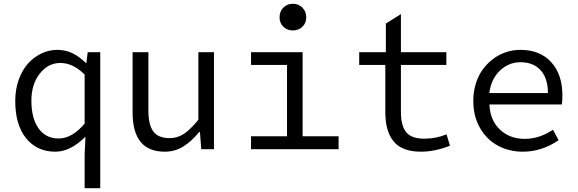

<svg xmlns="http://www.w3.org/2000/svg" viewBox="-20 -784 3038 1009"><path d="M424.8 205.1V26.9L429.2 -65.9Q350.1 13.2 271 13.2Q174.3 13.2 117.2 -57.4Q60.1 -127.9 60.1 -253.9Q60.1 -314 78.4 -365Q96.7 -416 127.2 -450Q157.7 -483.9 197.5 -502.9Q237.3 -522 280.8 -522Q323.7 -522 359.6 -504.9Q395.5 -487.8 431.2 -453.1H434.1L440.9 -509.8H506.8V205.1ZM288.1 -56.2Q359.4 -56.2 424.8 -134.8V-392.1Q363.8 -453.1 296.9 -453.1Q232.9 -453.1 189 -397.2Q145 -341.3 145 -254.9Q145 -162.1 182.9 -109.1Q220.7 -56.2 288.1 -56.2Z M845.7 13.2Q676.8 13.2 676.8 -192.9V-509.8H759.8V-204.1Q759.8 -128.4 785.6 -93.3Q811.5 -58.1 871.6 -58.1Q912.6 -58.1 946.5 -80.6Q980.5 -103 1022.5 -154.8V-509.8H1104.5V0H1037.6L1030.8 -89.8H1026.4Q986.3 -40.5 942.6 -13.7Q898.9 13.2 845.7 13.2Z M1449.2 -692.9Q1449.2 -724.1 1469.2 -744.1Q1489.3 -764.2 1519 -764.2Q1548.8 -764.2 1569.1 -744.1Q1589.4 -724.1 1589.4 -692.9Q1589.4 -662.6 1569.1 -643.3Q1548.8 -624 1519 -624Q1489.3 -624 1469.2 -643.3Q1449.2 -662.6 1449.2 -692.9ZM1299.3 0V-67.9H1488.3V-442.9H1299.3V-509.8H1570.3V-67.9H1759.3V0Z M2191.9 13.2Q2140.1 13.2 2103.3 -1.7Q2066.4 -16.6 2045.2 -45.2Q2023.9 -73.7 2014.4 -110.8Q2004.9 -147.9 2004.9 -196.8V-442.9H1867.7V-509.8H2007.8V-660.2L2086.9 -710V-509.8H2325.7V-442.9H2086.9V-195.8Q2086.9 -123.5 2114.5 -89.4Q2142.1 -55.2 2210 -55.2Q2271.5 -55.2 2326.7 -78.1L2344.7 -18.1Q2264.2 13.2 2191.9 13.2Z M2728.5 13.2Q2655.8 13.2 2596.9 -18.3Q2538.1 -49.8 2502.7 -111.3Q2467.3 -172.9 2467.3 -253.9Q2467.3 -302.2 2480.7 -345.2Q2494.1 -388.2 2517.8 -420.2Q2541.5 -452.1 2572.8 -475.3Q2604 -498.5 2640.4 -510.3Q2676.8 -522 2714.4 -522Q2817.9 -522 2876.7 -457.3Q2935.5 -392.6 2935.5 -283.2Q2935.5 -254.9 2932.6 -234.9H2552.2Q2555.2 -152.8 2606.7 -103.5Q2658.2 -54.2 2738.3 -54.2Q2814 -54.2 2886.2 -102.1L2915.5 -46.9Q2826.2 13.2 2728.5 13.2ZM2551.3 -294.9H2859.4Q2859.4 -372.6 2821.3 -414.8Q2783.2 -457 2715.3 -457Q2653.8 -457 2607.4 -413.1Q2561 -369.1 2551.3 -294.9Z"/></svg>

Font: Office Code Pro D
Style: Regular
Weight: 400
Designer: Nathan Rutzky & Paul D. Hunt
Foundry: Adobe Systems Incorporated
Version: Version 1.004;PS 001.004;hotconv 1.0.70;makeotf.lib2.5.58329